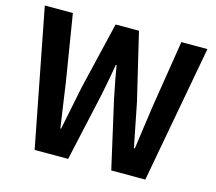

<svg xmlns="http://www.w3.org/2000/svg" viewBox="-105 -870 1123 1000"><g transform="rotate(15 457.0 -370.0)"><path d="M161.1 0 17.6 -740.2H168.9L227.5 -378.9Q232.4 -341.8 244.1 -262.7Q255.9 -183.6 261.7 -142.6H265.6Q265.6 -143.6 313.5 -378.9L399.4 -740.2H525.4L611.3 -378.9Q627 -302.7 658.2 -142.6H663.1Q668.9 -188.5 681.2 -272.5Q693.4 -356.4 696.3 -378.9L753.9 -740.2H894.5L757.8 0H574.2L491.2 -366.2Q467.8 -481.4 459 -537.1H455.1Q439.5 -446.3 422.9 -366.2L341.8 0Z"/></g></svg>

Font: Gen Shin Gothic Bold
Style: Bold
Weight: 700
Designer: [Source Han Sans]
Ryoko NISHIZUKA  (kana & ideographs); Paul D. Hunt (Latin, Greek & Cyrillic); Wenlong ZHANG  (bopomofo
Version: Version 1.002.20150607